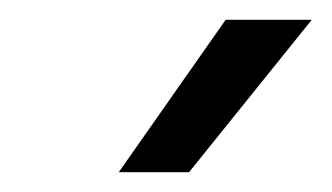

<svg xmlns="http://www.w3.org/2000/svg" viewBox="-20 -814 335 194"><path d="M100 -640 208 -794H295L171 -640Z"/></svg>

Font: Plus Jakarta Display
Style: Italic
Weight: 400
Italic angle: -12°
Designer: Gumpita Rahayu
Foundry: Tokotype Studio
Version: Version 1.000